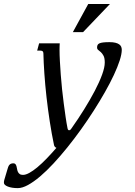

<svg xmlns="http://www.w3.org/2000/svg" viewBox="-151 -736 679 964"><path d="M35.6 -481.9 45.4 -518.6H148.9Q148.4 -511.7 148.2 -503.7Q147.9 -495.6 147.9 -486.3Q147.9 -460.9 149.7 -428.7Q151.4 -396.5 154.1 -360.8Q156.7 -325.2 160.6 -288.1Q164.6 -251 169.2 -215.6Q173.8 -180.2 178.5 -148.4Q183.1 -116.7 188 -92.3Q189.9 -82 195.8 -82Q202.1 -82 207.5 -90.8Q241.2 -138.2 271.5 -187Q301.8 -235.8 325 -280Q348.1 -324.2 361.6 -361.1Q375 -397.9 375 -421.9Q375 -444.3 368.9 -455.8Q362.8 -467.3 355.7 -473.9Q348.6 -480.5 342.5 -484.9Q336.4 -489.3 336.4 -497.6Q336.4 -504.9 338.9 -510Q341.3 -515.1 348.1 -518.3Q355 -521.5 367.2 -522.9Q379.4 -524.4 398.4 -524.4Q416 -524.4 428 -521.5Q439.9 -518.6 447.3 -513.4Q454.6 -508.3 457.5 -501.2Q460.4 -494.1 460.4 -485.8Q460.4 -464.8 450 -432.4Q439.5 -399.9 420.7 -359.6Q401.9 -319.3 376 -273.7Q350.1 -228 319.8 -180.7Q289.6 -133.3 255.6 -85.9Q221.7 -38.6 186.8 4.6Q151.9 47.9 117.2 85.2Q82.5 122.6 50.3 149.9Q18.1 177.2 -10.5 192.9Q-39.1 208.5 -61.5 208.5Q-91.8 208.5 -111.6 200.7Q-131.3 192.9 -131.3 181.6Q-131.3 179.2 -131.1 175.3Q-130.9 171.4 -129.9 168.9L-114.7 117.7Q-112.3 109.4 -110.1 103Q-107.9 96.7 -104.5 92.5Q-101.1 88.4 -96.2 86.2Q-91.3 84 -83.5 84Q-76.7 84 -73.2 88.4Q-69.8 92.8 -68.1 99.1Q-66.4 105.5 -65.2 113Q-64 120.6 -61 127Q-58.1 133.3 -52.2 137.7Q-46.4 142.1 -35.6 142.1Q-22 142.1 -3.7 132.1Q14.6 122.1 36.4 104Q58.1 85.9 82.3 61Q106.4 36.1 132.3 6.3Q128.9 5.4 125 1.5Q121.1 -2.4 120.1 -8.3Q108.4 -64 98.9 -125.7Q89.4 -187.5 82.5 -248.5Q75.7 -309.6 71.8 -366Q67.9 -422.4 66.9 -467.3Q66.9 -475.6 62.7 -478.8Q58.6 -481.9 51.3 -481.9ZM292 -715.8H400.9L266.1 -574.7H214.8Z"/></svg>

Font: Arian AMU Serif
Style: Italic
Weight: 400
Italic angle: -15°
Designer: Ruben Hakobyan (Tarumian)
Foundry: Ruben Hakobyan (Tarumian)
Version: Version 1.002